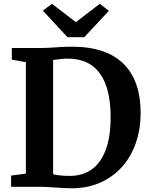

<svg xmlns="http://www.w3.org/2000/svg" viewBox="-20 -1000 802 1028"><path d="M351.8 8Q332.7 7.5 311.5 6.2Q290.4 5 269.1 3.5Q247.8 2 228 1Q208.2 0 191.7 0H39.5V-59.9L118.5 -70.4V-667.3L43.3 -680.5V-743H190.4Q222.3 -743 250.7 -744.8Q279 -746.6 307.1 -748.3Q335.2 -749.9 366.3 -749.9Q460.3 -749.9 529.5 -725.9Q598.6 -701.8 643.7 -656.1Q688.8 -610.3 710.9 -544.8Q733 -479.3 733 -396.6Q733 -307.1 706.5 -232.4Q680.1 -157.6 630.1 -103.1Q580 -48.6 509.9 -19.3Q439.7 10 351.8 8ZM359.4 -58.3Q423 -59.3 470.9 -93Q518.9 -126.7 545.6 -196.4Q572.3 -266 572.3 -373.8Q572.3 -445.9 559.2 -503.5Q546 -561 518.3 -601.8Q490.6 -642.5 447.2 -664.3Q403.8 -686.1 343.6 -686.1Q325.1 -686.1 310.3 -684.5Q295.5 -682.9 284 -681.2Q272.5 -679.5 264.4 -679V-67.4Q279.2 -63.6 294.7 -61.5Q310.1 -59.4 326.2 -58.7Q342.3 -58.1 359.4 -58.3ZM341.1 -801 209.4 -943 258.2 -979.6 386.2 -881.4 514.3 -979.6 563.1 -942.2 431.3 -801Z"/></svg>

Font: Merriweather Light
Style: Regular
Weight: 300
Designer: Eben Sorkin
Foundry: Eben Sorkin
Version: Version 2.100